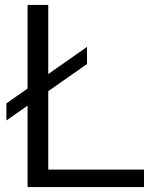

<svg xmlns="http://www.w3.org/2000/svg" viewBox="-20 -760 613 780"><path d="M6 -270.5V-340L333.5 -569.5V-500ZM92 0V-740H176V-71H565V0Z"/></svg>

Font: Encode Sans SemiExpanded
Style: Regular
Weight: 400
Width: 6
Designer: Multiple Designers
Foundry: Impallari Type
Version: Version 3.002